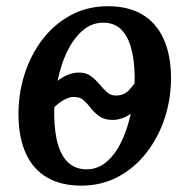

<svg xmlns="http://www.w3.org/2000/svg" viewBox="-20 -586 610 618"><path d="M241.5 11.5Q177 11.5 132 -14.5Q87 -40.5 63.8 -90.8Q40.5 -141 39.5 -212.5Q38.5 -281.5 58.5 -345.2Q78.5 -409 116.5 -458.8Q154.5 -508.5 208 -537.2Q261.5 -566 327.5 -566Q393 -566 437.8 -539.5Q482.5 -513 506 -462.2Q529.5 -411.5 530.5 -339Q531 -270.5 510.8 -207.8Q490.5 -145 452.2 -95.5Q414 -46 360.5 -17.2Q307 11.5 241.5 11.5ZM258.5 -41Q290.5 -41 315.5 -59.2Q340.5 -77.5 359 -108.2Q377.5 -139 389.8 -178Q402 -217 407.8 -258.8Q413.5 -300.5 413.5 -340Q412.5 -397 401 -435.2Q389.5 -473.5 367.8 -493.2Q346 -513 313 -513Q280.5 -513 255 -494.8Q229.5 -476.5 210.2 -445.5Q191 -414.5 178.5 -375.8Q166 -337 160 -295.2Q154 -253.5 154.5 -214Q155.5 -156.5 167.5 -118Q179.5 -79.5 202.5 -60.2Q225.5 -41 258.5 -41ZM343 -200Q316.5 -200 300.5 -211.2Q284.5 -222.5 273.2 -237Q262 -251.5 249.8 -262.8Q237.5 -274 218 -274Q206 -274 192.8 -268Q179.5 -262 168.2 -253Q157 -244 149.5 -234.5L158 -319Q172 -333 193 -342.8Q214 -352.5 234 -352.5Q257 -352.5 272.2 -341.2Q287.5 -330 299.5 -315.5Q311.5 -301 323.8 -289.8Q336 -278.5 353 -278.5Q378.5 -278.5 394.5 -295.2Q410.5 -312 420.5 -329L411 -228.5Q398 -215.5 379.5 -207.8Q361 -200 343 -200Z"/></svg>

Font: Merriweather 24pt Medium
Style: Italic
Weight: 500
Italic angle: -7.8°
Version: Version 2.101